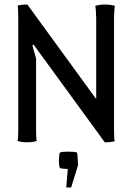

<svg xmlns="http://www.w3.org/2000/svg" viewBox="-20 -622 580 842"><path d="M277.3 119.1Q250 118.2 242.7 115.2Q238.3 104 238.3 84.5Q238.3 58.1 242.7 46.9Q252.4 43 280.3 43Q308.1 43 317.9 46.9Q318.8 48.8 320.6 70.1Q322.3 91.3 322.3 102.5L292 200.2H270.5ZM138.2 -365.2V-58.1Q138.2 -12.7 141.1 -3.9Q123.5 2 99.1 2Q74.7 2 57.1 -3.9Q60.1 -12.7 60.1 -58.1V-542Q60.1 -588.4 57.1 -597.2Q71.8 -602.1 100.1 -602.1L401.9 -187.5V-542Q401.9 -555.7 400.4 -574.7Q398.9 -593.8 397.9 -596.2Q415.5 -602.1 440.9 -602.1Q466.3 -602.1 483.9 -596.2Q482.9 -593.8 481.4 -574.7Q480 -555.7 480 -542V-58.1Q480 -11.7 482.9 -2.9Q468.3 2 440.9 2V3.9L127 -426.8L122.1 -422.4Z"/></svg>

Font: Nikodecs
Style: Medium
Weight: 500
Version: Version 0.29